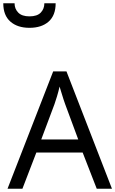

<svg xmlns="http://www.w3.org/2000/svg" viewBox="-46 -1153 705 1173"><path d="M545 0 459 -221H176L91 0H0L279 -717H360L638 0ZM352 -517Q349 -525 342 -546Q335 -567 328.5 -589.5Q322 -612 318 -624Q311 -593 302 -563.5Q293 -534 287 -517L206 -301H432ZM134 -983Q61 -983 17.5 -1021Q-26 -1059 -26 -1133H43Q43 -1099 65.5 -1076Q88 -1053 134 -1053Q181 -1053 203 -1076Q225 -1099 225 -1133H294Q294 -1059 251 -1021Q208 -983 134 -983Z"/></svg>

Font: Noto Sans Tifinagh Air
Style: Regular
Weight: 400
Designer: JamraPatel
Foundry: JamraPatel LLC
Version: Version 2.006; ttfautohint (v1.8.4.7-5d5b)